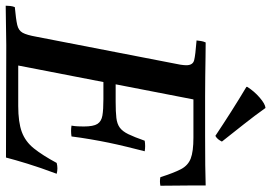

<svg xmlns="http://www.w3.org/2000/svg" viewBox="-171 -792 952 674"><g transform="rotate(90 305.0 -455.0)"><path d="M-12 1Q-12 -6 -11 -15Q-10 -24 -7 -31Q36 -35 55.5 -39.5Q75 -44 83 -58.5Q91 -73 97 -107L189 -581Q193 -599 195 -612Q197 -625 197 -633Q197 -656 179.5 -660.5Q162 -665 110 -669Q111 -677 112 -684.5Q113 -692 117 -701Q136 -701 167.5 -700.5Q199 -700 236 -699.5Q273 -699 306 -699H443Q504 -699 547.5 -699.5Q591 -700 619 -701V-657Q619 -630 619.5 -602Q620 -574 620 -542Q604 -539 590 -542Q575 -589 562 -614Q549 -639 524.5 -648.5Q500 -658 451 -658H317L264 -385H325Q361 -385 382 -387.5Q403 -390 416 -399.5Q429 -409 439 -429.5Q449 -450 462 -487Q481 -490 499 -487Q492 -460 483.5 -425Q475 -390 469 -361Q463 -332 457 -297Q451 -262 447 -230Q427 -227 409 -230Q411 -241 411.5 -253Q412 -265 412 -273Q412 -307 403 -321Q394 -335 373.5 -338.5Q353 -342 316 -342H256L198 -43H340Q397 -43 431 -55.5Q465 -68 489 -98Q513 -128 540 -178Q559 -183 578 -178Q556 -119 542.5 -75Q529 -31 521 0Q423 0 323 -0.5Q223 -1 126 -1Q98 -1 57.5 0Q17 1 -12 1ZM273 -844V-847Q288 -871 310.5 -890.5Q333 -910 347 -911Q374 -873 404.5 -834.5Q435 -796 465 -758Q461 -750 456.5 -744.5Q452 -739 445 -735Q403 -763 359 -791Q315 -819 273 -844Z"/></g></svg>

Font: Tiro Telugu
Style: Italic
Weight: 400
Italic angle: -11°
Designer: Telugu: John Hudson & Fiona Ross, assisted by Kaja Sojewska. Latin: John Hudson with Paul Hanslow, assisted by Kaja Soje
Foundry: Tiro Typeworks Ltd.
Version: Version 1.52